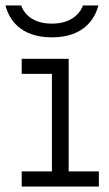

<svg xmlns="http://www.w3.org/2000/svg" viewBox="-56 -679 396 699"><path d="M23 -410H133V-55H23V0H304V-55H194V-465H23ZM246 -659C238 -636 209 -593 133 -593C56 -593 29 -636 21 -659H-36C-24 -611 16 -543 133 -543C249 -543 290 -611 302 -659Z"/></svg>

Font: Stint Ultra Expanded
Style: Regular
Weight: 400
Width: 7
Designer: Astigmatic (AOETI)
Foundry: Astigmatic (AOETI)
Version: Version 1.000